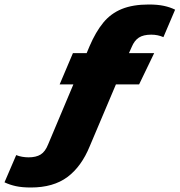

<svg xmlns="http://www.w3.org/2000/svg" viewBox="-207 -710 798 853"><path d="M-70 123Q-109 123 -136.5 117Q-164 111 -187 100L-135 -21Q-123 -16 -108.5 -13.5Q-94 -11 -80 -11Q-47 -11 -26.5 -23.5Q-6 -36 7 -69L119 -335H58L117 -474H178L191 -505Q218 -568 251.5 -609Q285 -650 334 -670Q383 -690 454 -690Q493 -690 521 -684Q549 -678 571 -667L519 -545Q494 -556 465 -556Q430 -556 410 -543Q390 -530 378 -501L366 -474H478L411 -335H308L192 -61Q155 30 92.5 76.5Q30 123 -70 123Z"/></svg>

Font: Kanit
Style: Bold Italic
Weight: 700
Italic angle: -12°
Designer: Katatrad Team
Foundry: CadsonDemak
Version: Version 2.000; ttfautohint (v1.8.3)